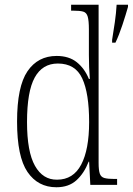

<svg xmlns="http://www.w3.org/2000/svg" viewBox="-20 -780 560 810"><path d="M218 10Q140 10 96 -54.5Q52 -119 52 -267Q52 -415 96 -479.5Q140 -544 219 -544Q271 -544 304 -517.5Q337 -491 355 -447H359Q357 -471 356 -497Q355 -523 355 -548V-656Q355 -693 350 -710Q345 -727 331 -731Q317 -735 290 -735H280V-760H396V-93Q396 -62 401 -47.5Q406 -33 420.5 -29Q435 -25 463 -25H474V0H361L356 -98H354Q335 -49 302.5 -19.5Q270 10 218 10ZM221 -22Q289 -22 322.5 -85.5Q356 -149 356 -265Q356 -386 327 -449Q298 -512 224 -512Q159 -512 126.5 -453Q94 -394 94 -265Q94 -140 127.5 -80.5Q161 -21 221 -22ZM453 -612Q459 -648 464.5 -686.5Q470 -725 472 -760H520V-751Q511 -719 496.5 -675Q482 -631 467 -600H453Z"/></svg>

Font: Noto Serif Tamil Condensed ExtraLight
Style: Regular
Weight: 200
Width: 3
Designer: Indian Type Foundry, Tom Grace, and the Monotype Design Team
Foundry: Monotype Imaging Inc.
Version: Version 2.004; ttfautohint (v1.8.4.7-5d5b)